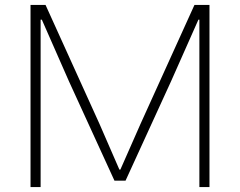

<svg xmlns="http://www.w3.org/2000/svg" viewBox="-20 -760 975 780"><path d="M104 -740H165L384 -257L465 -71H469L551 -257L770 -740H831V0H790V-680H786L675 -430L490 -26H445L260 -430L150 -680H145V0H104Z"/></svg>

Font: Encode Sans Wide
Style: Thin
Weight: 100
Designer: Pablo Impallari, Andres Torresi
Foundry: Pablo Impallari, Andres Torresi
Version: Version 1.000; ttfautohint (v1.00) -l 8 -r 50 -G 200 -x 14 -